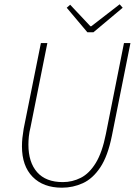

<svg xmlns="http://www.w3.org/2000/svg" viewBox="-20 -860 634 892"><path d="M268 12Q181 12 131.5 -38.5Q82 -89 82 -180Q82 -200 84 -219Q86 -238 90 -262L170 -660H200L122 -270Q116 -246 114 -226Q112 -206 112 -188Q112 -106 152.5 -60Q193 -14 272 -14Q316 -14 355.5 -34Q395 -54 425 -103Q455 -152 472 -238L556 -660H586L500 -230Q481 -135 446 -82.5Q411 -30 365 -9Q319 12 268 12ZM386 -710 290 -824 306 -838 400 -738H404L536 -840L550 -824L414 -710Z"/></svg>

Font: Source Sans Variable
Style: Italic
Weight: 200
Italic angle: -11°
Designer: Paul D. Hunt
Foundry: Adobe Systems Incorporated
Version: Version 3.006;hotconv 1.0.111;makeotfexe 2.5.65597